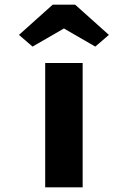

<svg xmlns="http://www.w3.org/2000/svg" viewBox="-20 -800 546 820"><path d="M173 0V-531H333V0ZM119 -601 61 -651 205 -780H301L445 -651L387 -601L238 -687H268Z"/></svg>

Font: Lexend Tera
Style: Bold
Weight: 700
Designer: Bonnie Shaver-Troup, Thomas Jockin
Foundry: Lexend
Version: Version 1.007